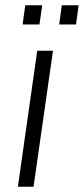

<svg xmlns="http://www.w3.org/2000/svg" viewBox="-20 -710 319 730"><path d="M48 0 121.5 -517H181.5L107.5 0ZM205 -617 215 -690H279L269 -617ZM66 -617 76 -690H140.5L130 -617Z"/></svg>

Font: Public Sans ExtraLight
Style: Italic
Weight: 200
Italic angle: -8°
Designer: The Public Sans project authors (U.S. Web Design System). Libre Franklin designed by Pablo Impallari and Rodrigo Fuenzal
Version: Version 1.007; ttfautohint (v1.8.1) -l 8 -r 50 -G 200 -x 14 